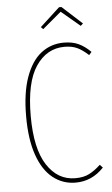

<svg xmlns="http://www.w3.org/2000/svg" viewBox="-59 -908 561 958"><g transform="rotate(-5 221.5 -429.5)"><path d="M416 -633 403 -618Q374 -645 347.5 -657.5Q321 -670 284 -670Q195 -670 140.5 -589.5Q86 -509 86 -340Q86 -177 139.5 -94.5Q193 -12 281 -12Q323 -12 351 -26.5Q379 -41 408 -68L422 -53Q363 10 281 10Q217 10 167.5 -29Q118 -68 90.5 -146.5Q63 -225 63 -340Q63 -459 91.5 -537.5Q120 -616 169 -653.5Q218 -691 282 -691Q325 -691 356 -676.5Q387 -662 416 -633ZM186 -767 175 -778 274 -869H286L386 -778L374 -767L280 -846Z"/></g></svg>

Font: Fira Sans Extra Condensed Thin
Style: Regular
Weight: 250
Width: 1
Designer: Carrois Corporate & Edenspiekermann AG
Foundry: Carrois Corporate GbR & Edenspiekermann AG
Version: Version 4.203